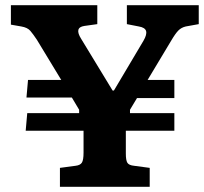

<svg xmlns="http://www.w3.org/2000/svg" viewBox="-20 -720 786 740"><path d="M211 0V-73L271 -81Q289 -83 295.5 -93Q302 -103 302 -132V-216H79L85 -284H285V-297L257 -344H82L88 -412H216L122 -567Q108 -588 97 -601Q86 -614 62 -618L22 -625V-700H355V-627L305 -620Q265 -614 293 -570L414 -371H419L533 -563Q547 -587 543 -600.5Q539 -614 515 -618L469 -627V-700H746V-627L696 -618Q679 -614 667.5 -602.5Q656 -591 639 -562L549 -412H652V-342H508L481 -297V-284H652V-216H465V-128Q465 -102 471 -92.5Q477 -83 497 -81L557 -73V0Z"/></svg>

Font: Literata 12pt
Style: Bold
Weight: 700
Designer: Latin by Veronika Burian and Jose Scaglione. Greek by Irene Vlachou. Cyrillic by Vera Evstafieva.
Foundry: TypeTogether
Version: Version 3.002